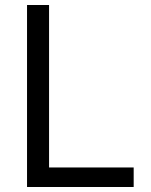

<svg xmlns="http://www.w3.org/2000/svg" viewBox="-20 -747 603 767"><path d="M176 -727V-78H514V0H88V-727Z"/></svg>

Font: Sinter
Style: Regular
Weight: 400
Foundry: Adobe & rsms
Version: Version 1.000